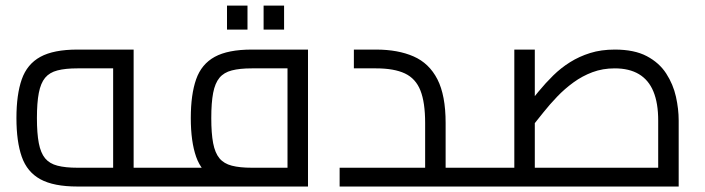

<svg xmlns="http://www.w3.org/2000/svg" viewBox="-20 -681 2574 701"><path d="M263 0Q176 0 127.5 -26.5Q79 -53 59.5 -108.5Q40 -164 40 -250Q40 -336 59.5 -391.5Q79 -447 127.5 -473.5Q176 -500 263 -500H467.9V0H393.1V-463.9L431.8 -431.4H263Q218.6 -431.4 189.8 -423.9Q160.9 -416.5 144.7 -397Q128.6 -377.5 121.7 -341.7Q114.8 -306 114.8 -250Q114.8 -194 121.7 -158.3Q128.6 -122.5 144.7 -103Q160.9 -83.5 189.8 -76.1Q218.6 -68.6 263 -68.6H575.2V0ZM575.2 0V-68.6Q588.4 -68.6 591.8 -59.1Q595.2 -49.7 595.2 -34.3Q595.2 -18.8 591.8 -9.4Q588.4 0 575.2 0Z M575 0V-68.6H1080.4L1029.7 -24.1V-463.9L1068.4 -431.4H899.6Q855.2 -431.4 826.4 -423.9Q797.5 -416.5 781.3 -397Q765.1 -377.5 758.2 -341.7Q751.4 -306 751.4 -250Q751.4 -194 758.2 -158.3Q765.1 -122.5 781.3 -103Q797.5 -83.5 826.4 -76.1Q855.2 -68.6 899.6 -68.6V0Q812.6 0 764.1 -26.5Q715.6 -53 696.1 -108.5Q676.6 -164 676.6 -250Q676.6 -336 696.1 -391.5Q715.6 -447 764.1 -473.5Q812.6 -500 899.6 -500H1104.5V0ZM575 0Q562.4 0 558.7 -9.4Q555 -18.8 555 -34.3Q555 -49.7 558.7 -59.1Q562.4 -68.6 575 -68.6ZM808.8 -573V-660.6H883.6V-573ZM942.4 -573V-660.6H1017.2V-573Z M1607 0V-68.6H1714.6V0ZM1220 0V-68.6H1593L1532.2 -14V-232Q1532.2 -307.2 1515 -350.6Q1497.9 -394.1 1458.4 -412.8Q1418.9 -431.4 1353 -431.4H1272V-500H1353Q1433 -500 1490 -475Q1547 -450 1577 -391.5Q1607 -333 1607 -232V0ZM1714.6 0V-68.6Q1727.8 -68.6 1731.2 -59.1Q1734.6 -49.7 1734.6 -34.3Q1734.6 -18.8 1731.2 -9.4Q1727.8 0 1714.6 0Z M1715 0V-68.6H2451.9L2383.1 -6V-241Q2383.1 -304.6 2365.7 -346.7Q2348.4 -388.9 2312.9 -410.2Q2277.5 -431.4 2224.3 -431.4Q2180.5 -431.4 2143.3 -417.5Q2106.1 -403.6 2073.9 -380.2Q2041.7 -356.8 2014.5 -328.4Q1987.3 -300.1 1964.3 -271.1Q1941.3 -242.1 1921.3 -217.4L1895.9 -285Q1920.9 -316 1946.4 -347Q1971.9 -378 1999.9 -405.5Q2027.9 -433 2061.4 -454Q2094.9 -475 2134.9 -487.5Q2174.9 -500 2224.9 -500Q2295.9 -500 2341.4 -476Q2386.9 -452 2412.4 -412.5Q2437.9 -373 2447.9 -328Q2457.9 -283 2457.9 -241V0ZM1857.8 -68.6V-500H1932.6V-68.6ZM1715 0Q1702.4 0 1698.7 -9.4Q1695 -18.8 1695 -34.3Q1695 -49.7 1698.7 -59.1Q1702.4 -68.6 1715 -68.6Z"/></svg>

Font: Titillium Web
Style: Bold
Weight: 700
Designer: Mohamed Gaber, Accademia di Belle Arti di Urbino
Foundry: Kief Type Foundry, Accademia di Belle Arti di Urbino
Version: Version 3.000